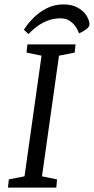

<svg xmlns="http://www.w3.org/2000/svg" viewBox="-20 -849 425 869"><path d="M20 -37 91 -51 168 -597 100 -611 104 -648H322L318 -611L247 -597L170 -51L238 -37L235 0H16ZM88 -714Q88 -714 100 -731.5Q112 -749 135 -771.5Q158 -794 191.5 -811.5Q225 -829 267 -829Q306 -829 332.5 -814Q359 -799 372 -777.5Q385 -756 385 -739Q385 -727 369.5 -716Q354 -705 338 -698Q338 -698 333.5 -708.5Q329 -719 319.5 -732Q310 -745 294 -755.5Q278 -766 254 -766Q222 -766 195.5 -755.5Q169 -745 149.5 -730.5Q130 -716 119.5 -705.5Q109 -695 109 -695Z"/></svg>

Font: Faustina VF Beta
Style: Italic
Weight: 400
Italic angle: -8°
Designer: Alfonso Garcia
Foundry: Omnibus-Type
Version: Version 1.006